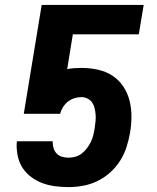

<svg xmlns="http://www.w3.org/2000/svg" viewBox="-20 -755 640 783"><path d="M260 8Q232 8 205 4.5Q178 1 153.5 -8Q129 -17 108 -32.5Q87 -48 73 -69Q59 -90 53 -116Q47 -142 48 -170L49 -179H195V-174Q195 -161 199 -149Q203 -137 212 -128Q221 -119 233.5 -115.5Q246 -112 260 -112Q274 -112 288 -116Q302 -120 314 -129.5Q326 -139 335 -151Q344 -163 350.5 -176.5Q357 -190 360.5 -204Q364 -218 366 -232Q368 -246 369.5 -259.5Q371 -273 370 -286.5Q369 -300 366 -313Q363 -326 356 -336.5Q349 -347 337 -353Q325 -359 312 -359Q298 -359 283.5 -354.5Q269 -350 257 -340.5Q245 -331 237 -318Q229 -305 225 -291H77L150 -735H566L546 -615H277L254 -473Q268 -476 282.5 -477Q297 -478 312 -478Q346 -478 378.5 -471Q411 -464 437.5 -447Q464 -430 482 -403.5Q500 -377 508 -345.5Q516 -314 516 -280Q516 -246 510 -212Q505 -183 495.5 -154Q486 -125 469.5 -99Q453 -73 429 -51.5Q405 -30 377 -16.5Q349 -3 319 2.5Q289 8 260 8Z"/></svg>

Font: Iosevka SS04 Hv Ex Obl
Style: Regular
Weight: 900
Width: 7
Italic angle: -9°
Monospace: yes
Designer: Belleve Invis
Foundry: Belleve Invis
Version: Version 19.0.0; ttfautohint (v1.8.4)